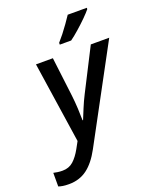

<svg xmlns="http://www.w3.org/2000/svg" viewBox="-262 -868 981 1210"><g transform="rotate(-20 228.5 -263.0)"><path d="M-12.7 240.2Q-37.6 240.2 -53.7 237.5Q-69.8 234.9 -82.5 230.5V139.2Q-69.3 142.1 -54.7 144.3Q-40 146.5 -22.5 146.5Q21 146.5 50.3 120.4Q79.6 94.2 105 48.3L129.9 2.9L48.8 -540.5H162.1L194.3 -276.9Q199.2 -235.4 201.7 -187.3Q204.1 -139.2 204.1 -108.9H207.5Q217.3 -133.3 235.4 -177Q253.4 -220.7 272.9 -258.8L416.5 -540.5H540L202.6 85.4Q160.6 163.6 109.1 201.9Q57.6 240.2 -12.7 240.2ZM232.4 -606V-618.2Q249.5 -637.2 269.8 -662.8Q290 -688.5 309.3 -715.8Q328.6 -743.2 343.8 -766.1H471.7V-757.3Q457.5 -739.3 428.5 -710.4Q399.4 -681.6 366.9 -653.1Q334.5 -624.5 308.6 -606Z"/></g></svg>

Font: Open Sans SemiBold
Style: Italic
Weight: 600
Italic angle: -12°
Designer: Monotype Design Team
Foundry: Monotype Imaging Inc.
Version: Version 3.003; ttfautohint (v1.8.4)